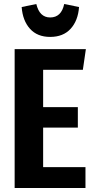

<svg xmlns="http://www.w3.org/2000/svg" viewBox="-20 -937 473 957"><path d="M393 -589H195V-403H368V-301H195V-104H406V0H53V-692H408ZM88 -902 161 -917Q177 -850 230 -850Q286 -850 300 -917L374 -902Q369 -834 332 -793.5Q295 -753 230 -753Q166 -753 129.5 -793.5Q93 -834 88 -902Z"/></svg>

Font: Fira Sans Compressed SemiBold
Style: Regular
Weight: 600
Width: 1
Designer: bBox Type GmbH & Carrois Corporate GbR & Edenspiekermann AG
Foundry: bBox Type GmbH & Carrois Corporate GbR & Edenspiekermann AG
Version: Version 4.301